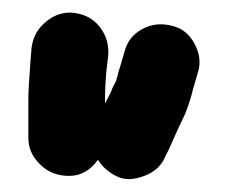

<svg xmlns="http://www.w3.org/2000/svg" viewBox="-20 -688 353 298"><path d="M132 -440C139 -429 149 -420 162 -414C175 -408 188 -409 204 -415C220 -421 231 -431 237 -446L242 -456C249 -471 255 -486 263 -502C271 -518 276 -535 280 -551L287 -575C292 -590 290 -605 282 -620C274 -635 263 -644 247 -648C231 -652 216 -651 201 -643C186 -635 177 -623 173 -607L166 -583C164 -578 163 -573 162 -569C161 -565 160 -561 158 -558C156 -555 154 -550 152 -545C150 -540 146 -534 143 -527V-534C143 -549 144 -564 145 -577L148 -602C149 -619 145 -633 135 -646C125 -659 111 -666 95 -668C79 -670 64 -665 51 -654C38 -643 31 -630 29 -614L27 -589C25 -563 24 -545 24 -534V-474C24 -458 30 -445 42 -433C54 -421 69 -415 87 -415C105 -415 120 -423 132 -440Z"/></svg>

Font: AppleStorm
Style: Xbd
Weight: 800
Foundry: Cannot Into Space Fonts
Version: Version 1.01